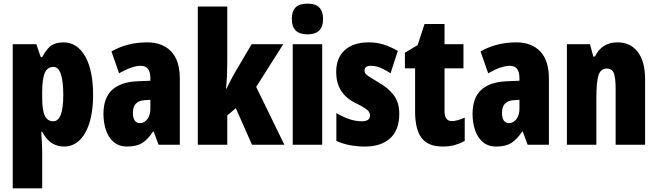

<svg xmlns="http://www.w3.org/2000/svg" viewBox="-20 -862 3617 1056"><path d="M328 -629Q405 -629 448.5 -552Q492 -475 492 -341Q492 -208 449 -132Q406 -56 332 -56Q295 -56 265 -75Q235 -94 212 -137H207Q209 -100 210.5 -73.5Q212 -47 212 -31V174H50V-619H180L204 -548H212Q240 -599 265.5 -614Q291 -629 328 -629ZM274 -494Q241 -494 226.5 -461.5Q212 -429 212 -354V-322Q212 -256 226.5 -225.5Q241 -195 273 -195Q328 -195 328 -339Q328 -494 274 -494Z M790 -629Q873 -629 921 -579.5Q969 -530 969 -429V-66H852L825 -139H822Q795 -97 763.5 -76.5Q732 -56 680 -56Q633 -56 604 -82Q575 -108 562 -149Q549 -190 549 -235Q549 -324 596.5 -367.5Q644 -411 735 -415L807 -418V-432Q807 -500 754 -500Q707 -500 635 -459L593 -579Q634 -603 683.5 -616Q733 -629 790 -629ZM777 -311Q711 -308 711 -242Q711 -185 750 -185Q774 -185 790.5 -207Q807 -229 807 -264V-313Z M1230 -524Q1230 -486 1228.5 -448.5Q1227 -411 1223 -375H1226Q1237 -398 1248 -419Q1259 -440 1268 -456L1364 -619H1538L1389 -384L1544 -66H1366L1277 -267L1230 -227V-66H1068V-826H1230Z M1671 -842Q1716 -842 1736.5 -820.5Q1757 -799 1757 -757Q1757 -673 1671 -673Q1585 -673 1585 -757Q1585 -800 1605.5 -821Q1626 -842 1671 -842ZM1752 -619V-66H1590V-619Z M2176 -236Q2176 -147 2126 -101.5Q2076 -56 1987 -56Q1947 -56 1907.5 -63Q1868 -70 1830 -87V-240Q1860 -222 1896.5 -208.5Q1933 -195 1970 -195Q2015 -195 2015 -227Q2015 -236 2010.5 -245Q2006 -254 1988.5 -266Q1971 -278 1932 -297Q1829 -349 1829 -466Q1829 -543 1876 -586Q1923 -629 2009 -629Q2052 -629 2090 -617Q2128 -605 2168 -582L2128 -459Q2103 -476 2075.5 -488Q2048 -500 2019 -500Q1985 -500 1985 -474Q1985 -465 1989.5 -458Q1994 -451 2011 -440Q2028 -429 2063 -408Q2113 -380 2144.5 -340Q2176 -300 2176 -236Z M2465 -196Q2480 -196 2498 -201Q2516 -206 2536 -215V-87Q2509 -72 2479.5 -64Q2450 -56 2416 -56Q2334 -56 2298.5 -103.5Q2263 -151 2263 -248V-486H2207V-572L2277 -614L2315 -730H2425V-619H2529V-486H2425V-250Q2425 -196 2465 -196Z M2820 -629Q2903 -629 2951 -579.5Q2999 -530 2999 -429V-66H2882L2855 -139H2852Q2825 -97 2793.5 -76.5Q2762 -56 2710 -56Q2663 -56 2634 -82Q2605 -108 2592 -149Q2579 -190 2579 -235Q2579 -324 2626.5 -367.5Q2674 -411 2765 -415L2837 -418V-432Q2837 -500 2784 -500Q2737 -500 2665 -459L2623 -579Q2664 -603 2713.5 -616Q2763 -629 2820 -629ZM2807 -311Q2741 -308 2741 -242Q2741 -185 2780 -185Q2804 -185 2820.5 -207Q2837 -229 2837 -264V-313Z M3376 -629Q3448 -629 3488 -576Q3528 -523 3528 -426V-66H3366V-374Q3366 -429 3357 -457Q3348 -485 3318 -485Q3284 -485 3272 -449Q3260 -413 3260 -319V-66H3098V-619H3225L3243 -551H3252Q3290 -629 3376 -629Z"/></svg>

Font: Noto Sans Malayalam UI ExtraCondensed Black
Style: Regular
Weight: 900
Width: 2
Designer: Jelle Bosma - Monotype Design Team
Foundry: Monotype Imaging Inc.
Version: Version 2.104; ttfautohint (v1.8.4.7-5d5b)